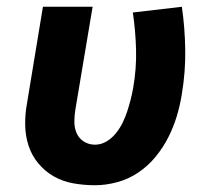

<svg xmlns="http://www.w3.org/2000/svg" viewBox="-20 -540 640 568"><path d="M261 8Q229 8 197.5 2.5Q166 -3 139.5 -18Q113 -33 93.5 -56.5Q74 -80 64.5 -109Q55 -138 54.5 -170.5Q54 -203 60 -235L107 -520H254L203 -216Q200 -198 200 -179.5Q200 -161 207 -145.5Q214 -130 228.5 -121Q243 -112 261 -112Q279 -112 295 -121.5Q311 -131 323 -146Q335 -161 343 -177.5Q351 -194 356.5 -211Q362 -228 366.5 -245.5Q371 -263 374 -280Q384 -337 382.5 -393Q381 -449 373 -503L518 -520Q527 -458 528 -393Q529 -328 518 -262Q513 -230 503.5 -198Q494 -166 478.5 -135Q463 -104 440.5 -76.5Q418 -49 389 -29.5Q360 -10 326.5 -1Q293 8 261 8Z"/></svg>

Font: Iosevka Heavy Extended Oblique
Style: Regular
Weight: 900
Width: 7
Italic angle: -9°
Monospace: yes
Designer: Belleve Invis
Foundry: Belleve Invis
Version: Version 32.5.0; ttfautohint (v1.8.4)